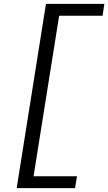

<svg xmlns="http://www.w3.org/2000/svg" viewBox="-20 -760 558 990"><path d="M153 149H377L367 210H66L217 -740H518L509 -679H285Z"/></svg>

Font: Georama ExtraExtended
Style: Italic
Weight: 400
Width: 8
Italic angle: -9°
Designer: Jean-Baptiste Levee
Foundry: Production Type
Version: Version 1.000